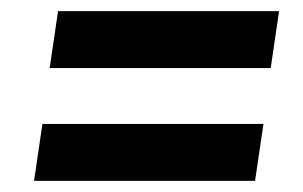

<svg xmlns="http://www.w3.org/2000/svg" viewBox="-20 -503 543 344"><path d="M84 -483H480L465 -381H69ZM56 -281H452L437 -179H41Z"/></svg>

Font: FiraGO Medium
Style: Italic
Weight: 500
Italic angle: -8°
Designer: bBox Type GmbH
Foundry: bBox Type GmbH
Version: Version 1.001